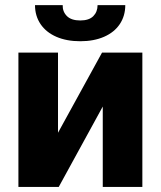

<svg xmlns="http://www.w3.org/2000/svg" viewBox="-20 -738 635 758"><path d="M382.8 -530.3H542V0H385.7V-317.4L211.9 0H52.7V-530.3H209V-213.9ZM296.9 -575.2Q242.7 -575.2 202.4 -592.8Q162.1 -610.4 140.1 -642.8Q118.2 -675.3 118.2 -717.8H227.5Q226.6 -692.4 243.9 -674.8Q261.2 -657.2 296.9 -657.2Q331.5 -657.2 348.4 -674.3Q365.2 -691.4 365.2 -717.8H474.6Q474.6 -675.3 452.9 -642.8Q431.2 -610.4 390.9 -592.8Q350.6 -575.2 296.9 -575.2Z"/></svg>

Font: Pretendard JP ExtraBold
Style: Regular
Weight: 800
Designer: Base glyphs from Inter by Rasmus Andersson; Hangeul glyphs from Noto Sans CJK(Source Han Sans) by Jang Soo-young and Kan
Foundry: Kil Hyung-jin
Version: Version 1.309